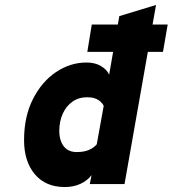

<svg xmlns="http://www.w3.org/2000/svg" viewBox="-20 -742 696 774"><path d="M241 12Q164 12 120.5 -39.5Q77 -91 77 -177Q77 -271.5 112.5 -342Q148 -412.5 205.5 -451.2Q263 -490 329 -490Q363 -490 387 -475.8Q411 -461.5 420 -441L436 -533H332L350 -643H455L461 -677L609 -722L595 -643H656L637 -533H576L482 0H342L349 -36Q332 -13.5 304.2 -0.8Q276.5 12 241 12ZM289 -129Q317.5 -129 337 -137Q356.5 -145 370 -160L398 -315Q393.5 -325 384.5 -333Q375.5 -341 362.2 -345.5Q349 -350 332 -350Q297 -350 271.8 -332Q246.5 -314 232.8 -283.2Q219 -252.5 219 -214Q219 -190 226.5 -170.8Q234 -151.5 249.5 -140.2Q265 -129 289 -129Z"/></svg>

Font: Overpass Black
Style: Italic
Weight: 900
Italic angle: -10°
Designer: Delve Withrington, Dave Bailey, Thomas Jockin
Foundry: Delve Fonts LLC
Version: Version 4.000